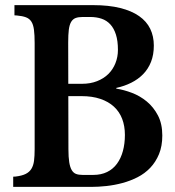

<svg xmlns="http://www.w3.org/2000/svg" viewBox="-20 -732 686 752"><path d="M435.5 -384.8Q464.8 -380.4 496.6 -368.4Q528.3 -356.4 554.9 -334.5Q581.5 -312.5 598.6 -279.8Q615.7 -247.1 615.7 -201.2Q615.7 -159.7 602.8 -128.4Q589.8 -97.2 568.4 -74.7Q546.9 -52.2 518.6 -37.8Q490.2 -23.4 459.2 -15.1Q428.2 -6.8 396.7 -3.4Q365.2 0 337.4 0H31.7V-40L41 -40.5Q65.9 -43.5 80.6 -50.8Q95.2 -58.1 103 -70.8Q110.8 -83.5 113.3 -102.3Q115.7 -121.1 115.7 -147.5V-563.5Q115.7 -595.2 113 -615.5Q110.4 -635.7 102.8 -647.5Q95.2 -659.2 81.5 -664.3Q67.9 -669.4 45.9 -671.4L36.6 -671.9V-711.9H344.7Q405.8 -711.9 450.7 -700.7Q495.6 -689.5 524.9 -668.9Q554.2 -648.4 568.4 -619.1Q582.5 -589.8 582.5 -553.7Q582.5 -517.6 571.5 -489.7Q560.5 -461.9 540.8 -441.7Q521 -421.4 494.1 -408Q467.3 -394.5 435.5 -387.7ZM301.8 -403.8Q334 -403.8 360.1 -414.1Q386.2 -424.3 404.3 -442.1Q422.4 -460 432.1 -484.4Q441.9 -508.8 441.9 -536.6Q441.9 -571.8 434.1 -596.4Q426.3 -621.1 412.1 -636.5Q397.9 -651.9 377.9 -658.7Q357.9 -665.5 333 -665.5H304.2Q287.1 -665.5 276.1 -661.4Q265.1 -657.2 258.5 -646Q252 -634.8 249.5 -615.5Q247.1 -596.2 247.1 -565.4L248 -147.5Q248 -116.2 251.2 -96.4Q254.4 -76.7 261 -65.7Q267.6 -54.7 277.8 -50.8Q288.1 -46.9 303.2 -46.9H345.2Q376 -46.9 399.4 -58.3Q422.9 -69.8 438.2 -90.8Q453.6 -111.8 461.4 -140.6Q469.2 -169.4 469.2 -203.6Q469.2 -238.3 458.5 -266.4Q447.8 -294.4 426.3 -314.2Q404.8 -334 373 -344.7Q341.3 -355.5 299.3 -355.5H240.2V-403.8Z"/></svg>

Font: Varendra
Style: Regular
Weight: 700
Designer: Jacob Thomas
Foundry: Bangla Type Foundry
Version: Version 1.008